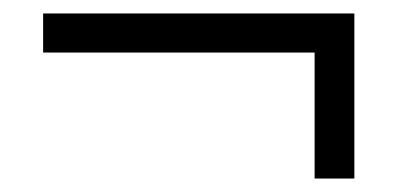

<svg xmlns="http://www.w3.org/2000/svg" viewBox="-20 -349 590 285"><path d="M506 -329V-84H447V-271H44V-329Z"/></svg>

Font: Ysabeau SC Medium
Style: Regular
Weight: 500
Designer: Christian Thalmann (Catharsis Fonts)
Version: Version 0.003